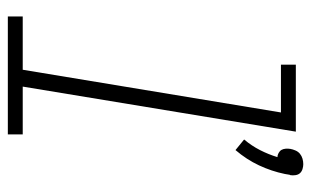

<svg xmlns="http://www.w3.org/2000/svg" viewBox="-172 -622 794 490"><g transform="rotate(90 225.0 -377.0)"><path d="M363 -581 336 -603Q352 -622 363 -643.5Q374 -665 381 -688Q376 -688 370.5 -691Q365 -694 362.5 -698.5Q360 -703 359.5 -709Q359 -715 360 -721Q361 -727 364 -734Q367 -741 372.5 -745.5Q378 -750 385 -752Q392 -754 399 -754Q405 -754 411.5 -752Q418 -750 422 -745.5Q426 -741 427 -734Q428 -727 427 -721L426 -719L424 -707Q417 -673 402 -641Q387 -609 363 -581ZM22 0V-38H158L267 -697H145V-735H316L201 -38H323V0Z"/></g></svg>

Font: Iosevka Etoile XLtObl
Style: Regular
Weight: 200
Italic angle: -9°
Designer: Belleve Invis
Foundry: Belleve Invis
Version: Version 15.5.2; ttfautohint (v1.8.4)